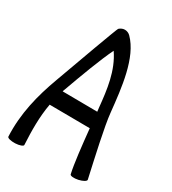

<svg xmlns="http://www.w3.org/2000/svg" viewBox="-208 -959 971 1086"><g transform="rotate(30 278.0 -416.0)"><path d="M115 -2C110 -93 109 -183 125 -271L388 -269C399 -161 411 -50 425 11C427 19 450 22 478 16C505 10 526 -2 524 -11C495 -142 454 -322 446 -404C430 -558 411 -743 318 -836C309 -845 296 -851 282 -851C268 -851 256 -845 246 -836C241 -831 141 -556 89 -412C40 -279 6 -144 13 2C13 11 37 17 65 16C93 15 116 6 115 -2ZM156 -388C196 -499 248 -639 286 -716C350 -623 364 -508 375 -396C376 -388 377 -379 378 -371L151 -373C152 -378 154 -383 156 -388Z"/></g></svg>

Font: Nupuram Condensed Medium
Style: Regular
Weight: 500
Width: 3
Designer: Santhosh Thottingal (santhosh.thottingal@gmail.com)
Foundry: SMC
Version: Version 1.000